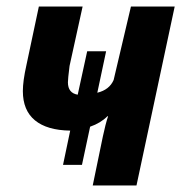

<svg xmlns="http://www.w3.org/2000/svg" viewBox="-20 -568 555 588"><path d="M295 -150Q303 -188 311 -212H309Q288 -191 256 -180L231 -63H173L195 -168Q124 -169 87 -199.5Q50 -230 50 -289Q50 -320 61 -369L99 -548H233L193 -366Q188 -326 188 -316Q188 -283 218 -278L247 -411H305L278 -284Q315 -293 328 -323L381 -548H515L398 0H264Z"/></svg>

Font: Noto Sans Display Ex Bold Cond
Style: Italic
Weight: 800
Width: 3
Italic angle: -12°
Designer: Monotype Design team
Foundry: Monotype Imaging Inc.
Version: Version 1.000